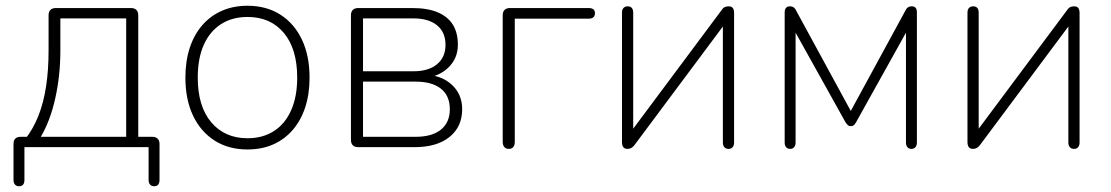

<svg xmlns="http://www.w3.org/2000/svg" viewBox="-20 -512 3864 668"><path d="M46 136Q37 136 32 130Q27 124 27 114V-11Q27 -36 52 -36H93L67 -27Q96 -64 114 -110Q132 -156 140.5 -212.5Q149 -269 149 -336V-459Q149 -471 155.5 -477.5Q162 -484 174 -484H436Q448 -484 454.5 -477.5Q461 -471 461 -459V-17L442 -36H510Q522 -36 528.5 -29.5Q535 -23 535 -11V114Q535 136 516 136Q507 136 502 130Q497 124 497 114V0H65V114Q65 136 46 136ZM122 -36H419V-448H190V-336Q190 -250 172.5 -171Q155 -92 122 -36Z M841 8Q775 8 726.5 -23Q678 -54 651.5 -110Q625 -166 625 -242Q625 -299 640 -345Q655 -391 683.5 -424Q712 -457 752 -474.5Q792 -492 841 -492Q907 -492 955.5 -461Q1004 -430 1030.5 -374Q1057 -318 1057 -242Q1057 -185 1042 -139Q1027 -93 998.5 -60Q970 -27 930.5 -9.5Q891 8 841 8ZM841 -31Q894 -31 933 -56Q972 -81 993 -128.5Q1014 -176 1014 -242Q1014 -342 967.5 -397.5Q921 -453 841 -453Q788 -453 749 -428Q710 -403 689 -356Q668 -309 668 -242Q668 -142 715 -86.5Q762 -31 841 -31Z M1226 0Q1214 0 1207.5 -6.5Q1201 -13 1201 -25V-459Q1201 -471 1207.5 -477.5Q1214 -484 1226 -484H1414Q1467 -484 1502 -469.5Q1537 -455 1555 -427Q1573 -399 1573 -356Q1573 -309 1540 -277Q1507 -245 1454 -240V-252Q1513 -252 1550.5 -218.5Q1588 -185 1588 -132Q1588 -71 1544 -35.5Q1500 0 1422 0ZM1243 -36H1426Q1483 -36 1514 -61Q1545 -86 1545 -132Q1545 -179 1514 -203.5Q1483 -228 1426 -228H1243ZM1243 -264H1418Q1471 -264 1500.5 -288.5Q1530 -313 1530 -356Q1530 -400 1500.5 -424Q1471 -448 1418 -448H1243Z M1750 6Q1740 6 1734.5 -0.5Q1729 -7 1729 -19V-459Q1729 -471 1735.5 -477.5Q1742 -484 1754 -484H2028Q2039 -484 2044.5 -479.5Q2050 -475 2050 -466Q2050 -457 2044.5 -452Q2039 -447 2028 -447H1771V-19Q1771 6 1750 6Z M2163 6Q2158 6 2153.5 4Q2149 2 2146.5 -3.5Q2144 -9 2144 -17V-468Q2144 -479 2149.5 -484.5Q2155 -490 2164 -490Q2173 -490 2178 -484.5Q2183 -479 2183 -468V-32H2159L2490 -476Q2495 -484 2501 -487Q2507 -490 2515 -490Q2521 -490 2525 -488Q2529 -486 2531.5 -481Q2534 -476 2534 -467V-16Q2534 -6 2529 0Q2524 6 2515 6Q2505 6 2500 0Q2495 -6 2495 -16V-452H2519L2188 -8Q2183 -1 2177 2.5Q2171 6 2163 6Z M2729 6Q2720 6 2715 0Q2710 -6 2710 -16V-469Q2710 -476 2712 -480.5Q2714 -485 2718 -487.5Q2722 -490 2728 -490Q2733 -490 2737 -488.5Q2741 -487 2744 -484Q2747 -481 2750 -475L2940 -126L3130 -475Q3133 -481 3136 -484Q3139 -487 3143 -488.5Q3147 -490 3152 -490Q3161 -490 3165.5 -485Q3170 -480 3170 -469V-16Q3170 -6 3165 0Q3160 6 3151 6Q3142 6 3137 0Q3132 -6 3132 -16V-436H3153L2958 -86Q2954 -79 2950 -76Q2946 -73 2940 -73Q2934 -73 2930.5 -76Q2927 -79 2922 -86L2727 -436H2748V-16Q2748 -6 2743 0Q2738 6 2729 6Z M3365 6Q3360 6 3355.5 4Q3351 2 3348.5 -3.5Q3346 -9 3346 -17V-468Q3346 -479 3351.5 -484.5Q3357 -490 3366 -490Q3375 -490 3380 -484.5Q3385 -479 3385 -468V-32H3361L3692 -476Q3697 -484 3703 -487Q3709 -490 3717 -490Q3723 -490 3727 -488Q3731 -486 3733.5 -481Q3736 -476 3736 -467V-16Q3736 -6 3731 0Q3726 6 3717 6Q3707 6 3702 0Q3697 -6 3697 -16V-452H3721L3390 -8Q3385 -1 3379 2.5Q3373 6 3365 6Z"/></svg>

Font: Nunito ExtraLight
Style: Regular
Weight: 200
Designer: Vernon Adams
Foundry: Vernon Adams
Version: Version 3.602